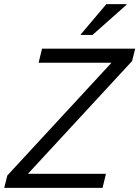

<svg xmlns="http://www.w3.org/2000/svg" viewBox="-38 -911 675 931"><path d="M-17.5 0 -2.5 -60 502.5 -606.7H149.2L165.8 -675H617.5L602.5 -615L97.5 -68.3H475.8L459.2 0ZM353.3 -741.7 354.2 -745 477.5 -890.8H575.8L575 -887.5L410.8 -741.7Z"/></svg>

Font: Funnel Sans Light
Style: Italic
Weight: 300
Italic angle: -14.036°
Designer: NORD ID, Kristian Moeller
Foundry: Dicotype
Version: Version 1.000